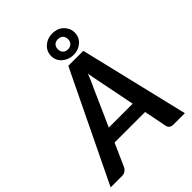

<svg xmlns="http://www.w3.org/2000/svg" viewBox="-296 -1067 1198 1198"><g transform="rotate(-45 302.5 -468.5)"><path d="M219.7 -272H430.2L380.9 -519.5Q370.6 -566.9 365.7 -602.5Q349.1 -558.6 329.6 -519ZM518.1 0Q484.9 0 478.5 -29.3L448.7 -180.7H179.2L111.8 -29.3Q106.4 -17.6 93.8 -8.8Q81.1 0 65.9 0H-36.1L313.5 -723.1H445.8L618.7 0ZM352.1 -809.6Q363.8 -796.9 384.8 -796.9Q405.8 -796.9 418 -809.6Q430.2 -822.3 430.2 -842.3Q430.2 -862.3 418 -874.5Q405.8 -886.7 384.8 -886.7Q363.8 -886.7 352.1 -874.5Q340.3 -862.3 340.3 -841.8Q340.3 -821.3 352.1 -809.6ZM383.8 -937Q452.1 -937 480.5 -880.4Q488.8 -863.3 488.8 -841.8Q488.8 -800.8 458.5 -773.9Q428.2 -747.6 385.7 -747.6Q342.8 -747.6 312 -774.4Q280.8 -800.8 280.8 -841.8Q280.8 -882.3 311 -909.7Q341.3 -937 383.8 -937Z"/></g></svg>

Font: Lato-BoldItalic
Style: Bold Italic
Weight: 700
Italic angle: -7°
Designer: Lukasz Dziedzic
Foundry: tyPoland Lukasz Dziedzic
Version: Version 1.104; Western+Polish opensource